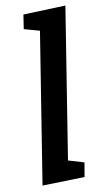

<svg xmlns="http://www.w3.org/2000/svg" viewBox="-89 -818 462 864"><g transform="rotate(-10 142.5 -386.0)"><path d="M33 4 152 -743 193 -670 72 -704 82 -769 275 -776 156 -28 113 -103 237 -66 226 -1Z"/></g></svg>

Font: Bitter Thin SemiBold
Style: Italic
Weight: 600
Italic angle: -9°
Version: Version 2.002